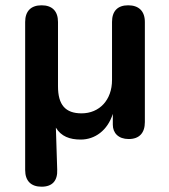

<svg xmlns="http://www.w3.org/2000/svg" viewBox="-20 -517 640 725"><path d="M137 188C178 188 198 165 196 123L191 -35C211 -2 243 10 285 10C338 10 386 -24 406 -87V-46C406 -15 427 8 466 8C506 8 527 -15 527 -56V-434C527 -475 504 -497 464 -497C424 -497 403 -475 403 -434V-215C403 -139 355 -89 288 -89C227 -89 199 -121 199 -191V-434C199 -475 177 -497 137 -497C97 -497 75 -475 75 -434V125C75 166 97 188 137 188Z"/></svg>

Font: SN Pro SemiBold
Style: Regular
Weight: 600
Designer: Tobias Whetton
Foundry: Supernotes
Version: Version 1.003;Glyphs 3.3 (3324)